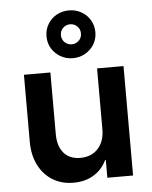

<svg xmlns="http://www.w3.org/2000/svg" viewBox="-55 -820 694 874"><g transform="rotate(-5 292.5 -382.5)"><path d="M245.8 9.2Q191.7 9.2 150.4 -16.2Q109.2 -41.7 86.2 -87.5Q63.3 -133.3 63.3 -193.3V-500H184.2V-218.3Q184.2 -163.3 210.8 -132.1Q237.5 -100.8 286.7 -100.8Q337.5 -100.8 367.5 -133.8Q397.5 -166.7 397.5 -221.7V-500H518.3V0H400.8V-80.8H397.5Q376.7 -37.5 337.5 -14.2Q298.3 9.2 245.8 9.2ZM292.5 -555.8Q261.7 -555.8 236.2 -570.4Q210.8 -585 195.8 -609.6Q180.8 -634.2 180.8 -665Q180.8 -695.8 195.8 -720.8Q210.8 -745.8 236.2 -760Q261.7 -774.2 292.5 -774.2Q323.3 -774.2 348.8 -760Q374.2 -745.8 389.2 -720.8Q404.2 -695.8 404.2 -665Q404.2 -634.2 389.2 -609.6Q374.2 -585 348.8 -570.4Q323.3 -555.8 292.5 -555.8ZM292.5 -619.2Q310.8 -619.2 324.6 -632.1Q338.3 -645 338.3 -665Q338.3 -685 324.6 -697.9Q310.8 -710.8 292.5 -710.8Q274.2 -710.8 260.4 -697.9Q246.7 -685 246.7 -665Q246.7 -645 260.4 -632.1Q274.2 -619.2 292.5 -619.2Z"/></g></svg>

Font: Funnel Sans SemiBold
Style: Regular
Weight: 600
Designer: NORD ID, Kristian Moeller
Foundry: Dicotype
Version: Version 1.000